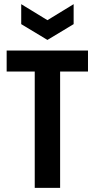

<svg xmlns="http://www.w3.org/2000/svg" viewBox="-20 -903 456 923"><path d="M147 0V-660H269V0ZM12 -559V-660H403V-559ZM82 -883 208 -806 334 -883V-787L208 -711L82 -787Z"/></svg>

Font: Bricolage Grotesque Condensed SemiBold
Style: Regular
Weight: 600
Width: 3
Designer: Mathieu Triay
Foundry: Atelier Triay
Version: Version 1.000;gftools[0.9.30]